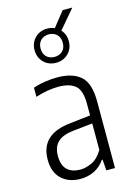

<svg xmlns="http://www.w3.org/2000/svg" viewBox="-133 -956 704 1029"><g transform="rotate(-15 218.5 -441.0)"><path d="M181.5 8.5Q117.5 8.5 77.5 -28.8Q37.5 -66 37.5 -136Q37.5 -206.5 79.2 -246.2Q121 -286 209 -294.5L318.5 -307V-371.5Q318.5 -447 286.8 -473.2Q255 -499.5 193 -499.5Q166.5 -499.5 133.2 -494.2Q100 -489 66.5 -477.5V-528Q95 -538.5 131.5 -544Q168 -549.5 199.5 -549.5Q285 -549.5 329.8 -510.2Q374.5 -471 374.5 -369.5V0H326.5L322 -60.5H317.5Q293.5 -25.5 258.5 -8.5Q223.5 8.5 181.5 8.5ZM95.5 -142.5Q95.5 -89.5 121.2 -64.8Q147 -40 194 -40Q225 -40 258.8 -56Q292.5 -72 318.5 -115.5V-262.5L211.5 -251Q151.5 -245 123.5 -218Q95.5 -191 95.5 -142.5ZM216.5 -626.5Q175.5 -626.5 148.5 -653.5Q121.5 -680.5 121.5 -721.5Q121.5 -762 148.5 -789Q175.5 -816 216.5 -816Q238.5 -816 257 -807.5L322.5 -890H376L287.5 -785.5Q311.5 -759.5 311.5 -721.5Q311.5 -680.5 284.5 -653.5Q257.5 -626.5 216.5 -626.5ZM216.5 -659Q243.5 -659 260.8 -675.5Q278 -692 278 -721.5Q278 -750.5 260.8 -767.2Q243.5 -784 216.5 -784Q189.5 -784 172.2 -767.2Q155 -750.5 155 -721.5Q155 -692 172.2 -675.5Q189.5 -659 216.5 -659Z"/></g></svg>

Font: Encode Sans Cnd Lt
Style: Regular
Weight: 300
Width: 3
Designer: Multiple Designers
Foundry: Impallari Type
Version: Version 3.002; ttfautohint (v1.8.3) -l 8 -r 50 -G 200 -x 14 